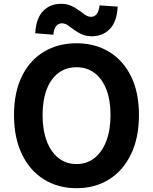

<svg xmlns="http://www.w3.org/2000/svg" viewBox="-20 -983 810 1017"><path d="M385.1 13.8Q287.4 13.8 212.7 -32.8Q138 -79.4 96.1 -166.4Q54.2 -253.3 54.2 -373.6Q54.2 -494 96.1 -579.1Q138 -664.2 212.7 -709Q287.4 -753.8 385.1 -753.8Q483.6 -753.8 557.9 -708.6Q632.2 -663.4 674.1 -578.7Q716 -494 716 -373.6Q716 -253.3 674.1 -166.4Q632.2 -79.4 557.9 -32.8Q483.6 13.8 385.1 13.8ZM385.1 -114Q440.2 -114 480.6 -146Q520.9 -178 543.2 -236.3Q565.4 -294.5 565.4 -373.6Q565.4 -452.6 543.2 -509.5Q520.9 -566.4 480.6 -596.6Q440.2 -626.8 385.1 -626.8Q330.1 -626.8 289.7 -596.6Q249.2 -566.4 227.4 -509.5Q205.5 -452.6 205.5 -373.6Q205.5 -294.5 227.4 -236.3Q249.2 -178 289.7 -146Q330.1 -114 385.1 -114ZM467.2 -790.9Q436.7 -790.9 413.5 -801.3Q390.2 -811.6 372.3 -825.2Q354.4 -838.8 339.1 -849.2Q323.9 -859.6 307.9 -859.6Q290.7 -859.6 278.1 -845.8Q265.6 -832.1 262.6 -799.1L166.7 -806.8Q171.1 -886.6 208.5 -924.7Q245.9 -962.8 302.4 -962.8Q333.6 -962.8 356.8 -952.4Q380 -942 397.9 -928.3Q415.8 -914.6 431.3 -904.2Q446.9 -893.9 462.3 -893.9Q479.7 -893.9 491.5 -907.7Q503.3 -921.6 507.6 -954.6L603.4 -947.9Q599.1 -867.1 561.3 -829Q523.4 -790.9 467.2 -790.9Z"/></svg>

Font: Noto Sans HK Thin
Style: Regular
Weight: 100
Designer: Ryoko NISHIZUKA 西塚涼子 (kana, bopomofo & ideographs); Paul D. Hunt (Latin, Greek & Cyrillic); Sandoll Communications 산돌커뮤니
Foundry: Adobe
Version: Version 2.004-H2;hotconv 1.0.118;makeotfexe 2.5.65603